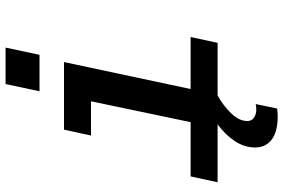

<svg xmlns="http://www.w3.org/2000/svg" viewBox="-184 -618 1018 690"><g transform="rotate(-90 325.0 -273.0)"><path d="M36 -97H231L306 -455H183L204 -552H447L350 -97H537L516 0H327Q289 21 262 49.5Q235 78 235 107Q235 123 247.5 131Q260 139 276 139Q288 139 296 137L280 214Q262 216 252 216Q197 216 168.5 194.5Q140 173 140 135Q140 97 162.5 62.5Q185 28 223 0H15ZM368 -762H499L473 -640H342Z"/></g></svg>

Font: Azeret Mono Medium
Style: Italic
Weight: 500
Italic angle: -12°
Designer: Martin Vácha
Foundry: Displaay
Version: Version 1.000; Glyphs 3.0.3, build 3074